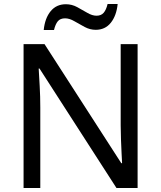

<svg xmlns="http://www.w3.org/2000/svg" viewBox="-20 -933 800 953"><path d="M663 0H558L176 -593H172Q174 -558 177 -506Q180 -454 180 -399V0H97V-714H201L582 -123H586Q585 -139 583.5 -171Q582 -203 580.5 -241Q579 -279 579 -311V-714H663ZM197 -784Q203 -843 231.5 -877.5Q260 -912 307 -912Q337 -912 363.5 -897.5Q390 -883 414 -869Q438 -855 459 -855Q482 -855 494.5 -869.5Q507 -884 514 -913H564Q558 -855 530 -820Q502 -785 455 -785Q427 -785 400.5 -799Q374 -813 349.5 -827.5Q325 -842 303 -842Q279 -842 267 -827.5Q255 -813 248 -784Z"/></svg>

Font: Noto Naskh Arabic
Style: Regular
Weight: 400
Designer: Monotype Design Team, David Williams, Mohamad Dakak and Nizar Qandah
Foundry: Monotype Imaging Inc.
Version: Version 2.013